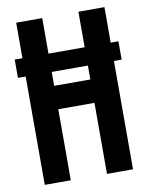

<svg xmlns="http://www.w3.org/2000/svg" viewBox="-83 -796 666 857"><g transform="rotate(-10 250.0 -367.5)"><path d="M50 0V-491H15V-574H50V-735H168V-574H332V-735H450V-574H485V-491H450V0H332V-322H168V0ZM168 -428H332V-491H168Z"/></g></svg>

Font: Iosevka SS01
Style: Bold
Weight: 700
Monospace: yes
Designer: Belleve Invis
Foundry: Belleve Invis
Version: 2.3.3; ttfautohint (v1.8.3)